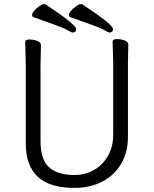

<svg xmlns="http://www.w3.org/2000/svg" viewBox="-20 -900 750 938"><path d="M180 -680 178 -584V-210Q178 -119 220.5 -82Q263 -45 342 -45Q398 -45 441 -70.5Q484 -96 508.5 -140.5Q533 -185 533 -242V-595L530 -697Q530 -709 551 -709Q572 -709 589.5 -702Q607 -695 607 -682L605 -594V-230Q605 -156 572 -100Q539 -44 480 -13Q421 18 342 18Q106 18 106 -198V-586L103 -695Q103 -707 124 -707Q145 -707 162.5 -700Q180 -693 180 -680ZM532 -758Q532 -741 515 -741Q510 -741 490 -752.5Q470 -764 422 -781Q374 -798 324 -816Q317 -819 317 -827.5Q317 -836 328 -848.5Q339 -861 353 -870.5Q367 -880 373.5 -880Q380 -880 382 -879Q532 -780 532 -758ZM352 -758Q352 -741 335 -741Q330 -741 310 -752.5Q290 -764 242 -781Q194 -798 144 -816Q137 -819 137 -827.5Q137 -836 148 -848.5Q159 -861 173 -870.5Q187 -880 193.5 -880Q200 -880 202 -879Q352 -780 352 -758Z"/></svg>

Font: QiushuiShotai Bright
Style: Regular
Weight: 400
Designer: Christian Thalmann (Catharsis Fonts)
Version: Version 1.250;